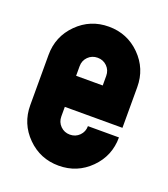

<svg xmlns="http://www.w3.org/2000/svg" viewBox="-94 -528 520 596"><g transform="rotate(20 166.0 -229.5)"><path d="M122.1 -312.5V-280.8H210V-312.5Q210 -331.1 197.3 -343.8Q184.6 -356.4 166 -356.4Q147.5 -356.4 134.8 -343.8Q122.1 -331.1 122.1 -312.5ZM19.5 -146.5V-312.5Q19.5 -373.5 62.3 -416.3Q105 -459 166 -459Q227.1 -459 269.8 -416.3Q312.5 -373.5 312.5 -312.5V-178.2H122.1V-146.5Q122.1 -127.9 134.8 -115.2Q147.5 -102.5 166 -102.5Q184.6 -102.5 197.3 -115.2Q210 -127.9 210 -146.5H312.5Q312.5 -85.4 269.8 -42.7Q227.1 0 166 0Q105 0 62.3 -42.7Q19.5 -85.4 19.5 -146.5Z"/></g></svg>

Font: NAYAKA
Style: Regular
Weight: 400
Designer: R.S. Wihananto
Foundry: R.S. Wihananto
Version: Version 1.92